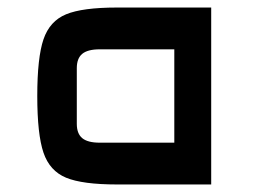

<svg xmlns="http://www.w3.org/2000/svg" viewBox="-20 -490 674 510"><path d="M541 0H291Q199 0 155.5 -18Q112 -36 95.5 -84.5Q79 -133 79 -235Q79 -337 95.5 -385.5Q112 -434 155.5 -452Q199 -470 291 -470H541ZM245 -359Q213 -359 198.5 -347Q184 -335 184 -309V-161Q184 -135 198.5 -123Q213 -111 245 -111H443V-359Z"/></svg>

Font: Changa Medium
Style: Regular
Weight: 500
Designer: Eduardo Rodriguez Tunni
Foundry: Eduardo Rodriguez Tunni
Version: Version 2.002; ttfautohint (v1.5) -l 8 -r 50 -G 150 -x 14 -H